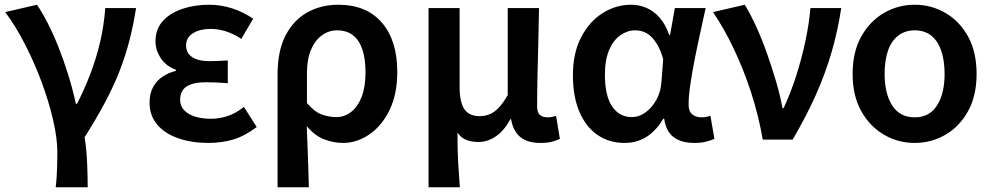

<svg xmlns="http://www.w3.org/2000/svg" viewBox="-20 -589 4186 810"><path d="M215 201Q218 176 219 156.5Q220 137 221 113.5Q222 90 222 55Q222 -5 204 -83Q186 -161 155.5 -243Q125 -325 85.5 -402Q46 -479 2 -538L136 -569Q158 -537 181.5 -491Q205 -445 227 -389.5Q249 -334 268 -273Q287 -212 300 -151H305Q337 -214 362 -279.5Q387 -345 403 -414.5Q419 -484 424 -555H554Q543 -485 527 -422Q511 -359 487 -296Q463 -233 426.5 -163.5Q390 -94 337 -10Q345 41 347.5 97Q350 153 350 201Z M859 14Q789 14 732.5 -5.5Q676 -25 643.5 -63Q611 -101 611 -156Q611 -194 625.5 -221Q640 -248 665 -265Q690 -282 722 -290V-295Q680 -310 658 -344Q636 -378 636 -414Q636 -467 667.5 -501Q699 -535 750.5 -552Q802 -569 862 -569Q912 -569 960 -553.5Q1008 -538 1048 -510L998 -425Q968 -445 935.5 -456Q903 -467 868 -467Q824 -467 794.5 -449Q765 -431 765 -397Q765 -366 790 -348.5Q815 -331 866 -331Q883 -331 902 -332Q921 -333 941 -334V-238Q916 -240 893.5 -241Q871 -242 849 -242Q794 -242 767 -224Q740 -206 740 -168Q740 -131 775 -109.5Q810 -88 872 -88Q904 -88 939 -99Q974 -110 1009 -138L1063 -53Q1011 -14 962.5 0Q914 14 859 14Z M1151 201V-274Q1151 -375 1185 -440Q1219 -505 1277 -537Q1335 -569 1407 -569Q1526 -569 1591 -493.5Q1656 -418 1656 -286Q1656 -191 1623 -124Q1590 -57 1537.5 -21.5Q1485 14 1427 14Q1387 14 1347 -1.5Q1307 -17 1274 -57Q1276 -11 1277.5 31Q1279 73 1280.5 114.5Q1282 156 1283 201ZM1399 -95Q1433 -95 1461 -116.5Q1489 -138 1505.5 -180Q1522 -222 1522 -284Q1522 -340 1509 -379.5Q1496 -419 1469.5 -440Q1443 -461 1401 -461Q1367 -461 1338 -440Q1309 -419 1292 -379Q1275 -339 1275 -281V-154Q1307 -117 1337.5 -106Q1368 -95 1399 -95Z M1788 201V-555H1919V-223Q1919 -158 1939 -128.5Q1959 -99 2003 -99Q2025 -99 2044.5 -106.5Q2064 -114 2083 -133.5Q2102 -153 2122 -188V-555H2254Q2253 -486 2251 -411Q2249 -336 2247.5 -266Q2246 -196 2246 -139Q2246 -114 2258 -104Q2270 -94 2291 -94Q2299 -94 2307.5 -95.5Q2316 -97 2326 -100L2342 -3Q2327 4 2308 9Q2289 14 2259 14Q2206 14 2175.5 -10.5Q2145 -35 2136 -86H2133Q2108 -39 2073 -14.5Q2038 10 1998 10Q1971 10 1949 2Q1927 -6 1910 -29Q1910 6 1910.5 35Q1911 64 1912.5 90.5Q1914 117 1916 143.5Q1918 170 1920 201Z M2615 14Q2550 14 2501 -19.5Q2452 -53 2424.5 -117Q2397 -181 2397 -272Q2397 -365 2431.5 -431.5Q2466 -498 2522 -533.5Q2578 -569 2642 -569Q2675 -569 2705.5 -556.5Q2736 -544 2761.5 -516Q2787 -488 2803 -442H2807L2827 -555H2957Q2946 -504 2933.5 -447.5Q2921 -391 2910 -335Q2899 -279 2892 -230.5Q2885 -182 2885 -148Q2885 -119 2900.5 -106.5Q2916 -94 2940 -94Q2948 -94 2958 -95.5Q2968 -97 2977 -101L2994 -3Q2980 3 2959 8.5Q2938 14 2909 14Q2855 14 2822.5 -10Q2790 -34 2782 -88H2778Q2718 14 2615 14ZM2645 -95Q2676 -95 2703 -114.5Q2730 -134 2748.5 -167Q2767 -200 2770 -239L2778 -339Q2768 -374 2755 -397Q2742 -420 2727 -434.5Q2712 -449 2694.5 -455Q2677 -461 2659 -461Q2627 -461 2597.5 -440.5Q2568 -420 2550 -378.5Q2532 -337 2532 -273Q2532 -185 2562.5 -140Q2593 -95 2645 -95Z M3198 0Q3180 -103 3148.5 -199.5Q3117 -296 3076 -382.5Q3035 -469 2988 -538L3122 -569Q3147 -528 3171.5 -474Q3196 -420 3217 -360Q3238 -300 3255 -242Q3272 -184 3281 -133H3286Q3317 -200 3339.5 -271Q3362 -342 3377.5 -414Q3393 -486 3399 -555H3529Q3514 -457 3488 -368Q3462 -279 3422.5 -190Q3383 -101 3324 0Z M3839 14Q3769 14 3709.5 -20.5Q3650 -55 3613.5 -120Q3577 -185 3577 -277Q3577 -370 3613.5 -435Q3650 -500 3709.5 -534.5Q3769 -569 3839 -569Q3909 -569 3968.5 -534.5Q4028 -500 4064 -435Q4100 -370 4100 -277Q4100 -185 4064 -120Q4028 -55 3968.5 -20.5Q3909 14 3839 14ZM3839 -94Q3901 -94 3933 -144Q3965 -194 3965 -277Q3965 -333 3951 -374.5Q3937 -416 3909 -438.5Q3881 -461 3839 -461Q3798 -461 3769 -438.5Q3740 -416 3726 -374.5Q3712 -333 3712 -277Q3712 -194 3744 -144Q3776 -94 3839 -94Z"/></svg>

Font: Noto Sans TC SemiBold
Style: Regular
Weight: 600
Designer: Ryoko NISHIZUKA  (kana, bopomofo & ideographs); Paul D. Hunt (Latin, Greek & Cyrillic); Sandoll Communications , Soo-you
Foundry: Adobe
Version: Version 2.004-H2;hotconv 1.0.118;makeotfexe 2.5.65603